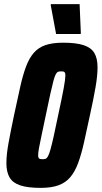

<svg xmlns="http://www.w3.org/2000/svg" viewBox="-20 -903 493 931"><path d="M177 8Q115 8 78.5 -4Q42 -16 26.5 -42.5Q11 -69 11 -112Q11 -153 21.5 -210.5Q32 -268 48 -344Q65 -423 78 -481.5Q91 -540 106.5 -581Q122 -622 144.5 -647.5Q167 -673 201 -684.5Q235 -696 286 -696Q349 -696 385.5 -684Q422 -672 437.5 -646Q453 -620 453 -576Q453 -536 443 -478.5Q433 -421 416 -344Q400 -269 387 -211Q374 -153 358.5 -111.5Q343 -70 320.5 -43.5Q298 -17 263.5 -4.5Q229 8 177 8ZM186 -131Q195 -131 201 -133Q207 -135 212.5 -145Q218 -155 224.5 -177.5Q231 -200 240 -240.5Q249 -281 262 -344Q281 -432 289 -476Q297 -520 297 -537Q297 -547 294.5 -551Q292 -555 288 -556Q284 -557 277 -557Q268 -557 262 -555Q256 -553 250.5 -543Q245 -533 239 -510.5Q233 -488 224 -447.5Q215 -407 202 -344Q190 -285 181.5 -246.5Q173 -208 169 -185Q165 -162 165 -150Q165 -141 167.5 -137Q170 -133 175 -132Q180 -131 186 -131ZM252 -738 226 -878 227 -883H366L372 -743L371 -738Z"/></svg>

Font: Saira Condensed Black
Style: Italic
Weight: 900
Width: 3
Italic angle: -12°
Designer: Hector Gatti with collaboration of the Omnibus-Type team
Foundry: Omnibus-Type
Version: Version 1.101